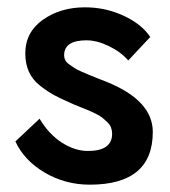

<svg xmlns="http://www.w3.org/2000/svg" viewBox="-20 -490 464 524"><path d="M88 -166Q113 -124 148.5 -101Q184 -78 220 -78Q286 -78 286 -125Q286 -134 283 -142Q280 -150 272.5 -157Q265 -164 259 -169Q253 -174 240.5 -180Q228 -186 221 -189Q214 -192 197.5 -198.5Q181 -205 175 -208Q147 -220 128.5 -230Q110 -240 89.5 -256Q69 -272 59 -294Q49 -316 49 -344Q49 -402 97 -436Q145 -470 212 -470Q268 -470 317.5 -447Q367 -424 390 -389L330 -325Q309 -349 276.5 -364.5Q244 -380 216 -380Q155 -380 155 -339Q155 -332 158 -326Q161 -320 168.5 -314.5Q176 -309 183 -304.5Q190 -300 202.5 -294.5Q215 -289 223.5 -285.5Q232 -282 247 -276Q262 -270 270 -267Q397 -216 397 -130Q397 14 225 14Q158 14 102 -19Q46 -52 22 -104Z"/></svg>

Font: Renner* Medium
Style: Medium
Weight: 500
Version: Version 003.000 ; ttfautohint (v0.97) -l 8 -r 50 -G 200 -x 1